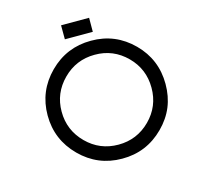

<svg xmlns="http://www.w3.org/2000/svg" viewBox="-149 -923 1189 1128"><g transform="rotate(30 446.0 -359.0)"><path d="M484.4 2.4Q335 2.4 230.5 -102.1Q125.5 -207 125.5 -356Q125.5 -504.4 230.5 -609.4Q335 -714.8 484.4 -714.8Q631.8 -714.8 737.3 -609.4Q790.5 -556.2 816.7 -493.7Q842.8 -431.2 842.8 -356Q842.8 -206.5 737.3 -102.1Q632.8 2.4 484.4 2.4ZM484.4 -82.5Q597.2 -82.5 677.2 -162.6Q757.3 -242.7 757.3 -356Q757.3 -468.8 677.2 -548.8Q596.7 -629.4 484.4 -629.4Q370.1 -629.4 290.5 -548.8Q210.9 -468.8 210.9 -356Q210.9 -242.2 290.5 -162.6Q370.6 -82.5 484.4 -82.5ZM33.7 -600.6 154.3 -721.2 214.4 -660.6 94.2 -540.5Z"/></g></svg>

Font: Proletarsk
Style: Regular
Weight: 400
Designer: Peter Wiegel, original typeface by Carl Albert Fahrenwaldt 1901
Foundry: Peter Wiegel
Version: Version 1.000 2010 initial release